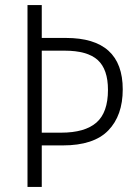

<svg xmlns="http://www.w3.org/2000/svg" viewBox="-20 -734 543 754"><path d="M462 -383Q462 -585 239 -585H144V-714H88V0H144V-163H227Q348 -163 405 -221.5Q462 -280 462 -383ZM144 -213V-535H234Q323 -535 363.5 -498.5Q404 -462 404 -381Q404 -292 358.5 -252.5Q313 -213 220 -213Z"/></svg>

Font: Noto Sans UI SemiCondensed Light
Style: Regular
Weight: 300
Width: 4
Designer: Monotype Design Team
Foundry: Monotype Imaging Inc.
Version: Version 1.901